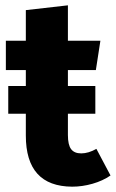

<svg xmlns="http://www.w3.org/2000/svg" viewBox="-20 -684 435 721"><path d="M395 -25Q366 -5 327.5 6Q289 17 251 17Q77 16 77 -175V-257H11V-361H77V-421H2V-531H77V-646L235 -664V-531H357L340 -421H235V-361H338V-257H235V-177Q235 -140 247 -124Q259 -108 285 -108Q312 -108 342 -125Z"/></svg>

Font: Statis Sans
Style: Bold
Weight: 700
Designer: bBox Type GmbH
Foundry: bBox Type GmbH
Version: Version 1.000